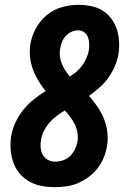

<svg xmlns="http://www.w3.org/2000/svg" viewBox="-20 -763 540 791"><path d="M207 8Q179 8 151.5 3Q124 -2 101 -15Q78 -28 61 -48Q44 -68 35 -93.5Q26 -119 24 -147Q22 -175 26 -202Q31 -231 43.5 -258Q56 -285 75 -309Q94 -333 118 -352.5Q142 -372 168 -388Q152 -408 138.5 -430Q125 -452 116 -476Q107 -500 104 -527Q101 -554 105 -581Q111 -615 128 -646.5Q145 -678 173 -701Q201 -724 235 -733.5Q269 -743 302 -743Q329 -743 354.5 -738Q380 -733 401.5 -720Q423 -707 438 -687Q453 -667 461 -643Q469 -619 470.5 -592.5Q472 -566 468 -540Q464 -515 453 -490Q442 -465 426.5 -443Q411 -421 390 -402.5Q369 -384 347 -368Q365 -347 381 -324Q397 -301 407.5 -275.5Q418 -250 422 -220.5Q426 -191 421 -162Q417 -137 407.5 -114Q398 -91 382.5 -70.5Q367 -50 346 -34.5Q325 -19 302 -9Q279 1 254.5 4.5Q230 8 207 8ZM268 -448Q283 -457 296 -468.5Q309 -480 319 -494Q329 -508 336 -523.5Q343 -539 346 -555Q348 -569 347.5 -583Q347 -597 342.5 -609.5Q338 -622 327 -630Q316 -638 302 -638Q288 -638 274.5 -632Q261 -626 251 -615Q241 -604 235.5 -590.5Q230 -577 228 -563Q225 -547 227 -530.5Q229 -514 235 -499.5Q241 -485 249.5 -472Q258 -459 268 -448ZM207 -97Q223 -97 239.5 -102.5Q256 -108 268.5 -120Q281 -132 288.5 -147.5Q296 -163 299 -179Q302 -198 299 -216.5Q296 -235 288 -251Q280 -267 269.5 -281Q259 -295 247 -308Q229 -297 213 -285Q197 -273 183.5 -257.5Q170 -242 161 -224Q152 -206 149 -187Q146 -171 147.5 -155Q149 -139 156 -125.5Q163 -112 177 -104.5Q191 -97 207 -97Z"/></svg>

Font: Iosevka Curly XBdObl
Style: Regular
Weight: 800
Italic angle: -9°
Monospace: yes
Designer: Belleve Invis
Foundry: Belleve Invis
Version: Version 11.1.0; ttfautohint (v1.8.3)